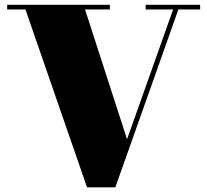

<svg xmlns="http://www.w3.org/2000/svg" viewBox="-20 -770 868 804"><path d="M818 -750V-730.5H727L463 14.5H344.5L86.5 -730.5H10V-750H440V-730.5H336L512 -187L705 -730.5H590V-750Z"/></svg>

Font: Bodoni Moda 11pt Black
Style: Regular
Weight: 900
Designer: Owen Earl
Foundry: indestructible type
Version: Version 2.004